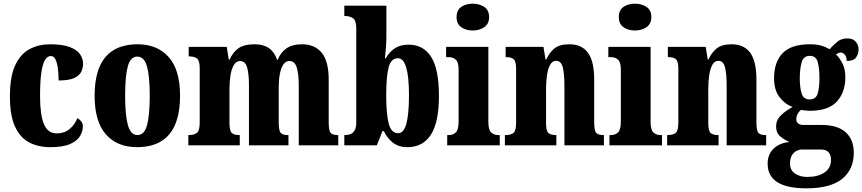

<svg xmlns="http://www.w3.org/2000/svg" viewBox="-20 -791 4693 1045"><path d="M254 10Q188 10 138.5 -16Q89 -42 61.5 -102.5Q34 -163 34 -266Q34 -375 63 -436.5Q92 -498 141.5 -524Q191 -550 252 -550Q320 -550 359.5 -535Q399 -520 415.5 -496Q432 -472 432 -444Q432 -423 423 -402Q414 -381 385.5 -367Q357 -353 299 -353Q299 -389 295 -419Q291 -449 282 -467.5Q273 -486 257 -486Q239 -486 226 -466.5Q213 -447 205.5 -399.5Q198 -352 198 -267Q198 -167 219 -116Q240 -65 289 -65Q330 -65 358.5 -88.5Q387 -112 401 -148Q414 -141 422.5 -130Q431 -119 431 -103Q431 -78 416.5 -52Q402 -26 363.5 -8Q325 10 254 10Z M726 10Q618 10 556.5 -59.5Q495 -129 495 -270Q495 -550 729 -550Q836 -550 898 -480.5Q960 -411 960 -270Q960 10 726 10ZM728 -56Q766 -56 780.5 -110.5Q795 -165 795 -270Q795 -376 780 -429.5Q765 -483 727 -483Q690 -483 675.5 -429.5Q661 -376 661 -270Q661 -165 676 -110.5Q691 -56 728 -56Z M1005 0V-56H1009Q1037 -56 1052 -68Q1067 -80 1067 -124V-419Q1067 -461 1052.5 -472.5Q1038 -484 1010 -484H1007V-536H1214L1225 -467H1230Q1246 -504 1276 -527Q1306 -550 1367 -550Q1460 -550 1488 -466H1492Q1506 -504 1538 -527Q1570 -550 1624 -550Q1693 -550 1731 -504Q1769 -458 1769 -357V-126Q1769 -80 1779.5 -68Q1790 -56 1818 -56H1821V0H1606V-325Q1606 -389 1595 -424Q1584 -459 1555 -459Q1535 -459 1522 -439.5Q1509 -420 1503 -388Q1497 -356 1497 -318V-126Q1497 -80 1507.5 -68Q1518 -56 1546 -56H1550V0H1335V-325Q1335 -389 1325 -424Q1315 -459 1286 -459Q1266 -459 1253 -437.5Q1240 -416 1234.5 -381.5Q1229 -347 1229 -306V-121Q1229 -79 1241.5 -67.5Q1254 -56 1282 -56H1285V0Z M2198 10Q2150 10 2118.5 -14.5Q2087 -39 2069 -78H2062L2031 0H1854V-56H1859Q1873 -56 1887 -61Q1901 -66 1910 -81Q1919 -96 1919 -126V-638Q1919 -680 1901 -692Q1883 -704 1857 -704H1854V-760H2083V-593Q2083 -565 2080.5 -531Q2078 -497 2075 -474H2080Q2097 -506 2127.5 -527Q2158 -548 2204 -548Q2284 -548 2326.5 -481.5Q2369 -415 2369 -270Q2369 -125 2325 -57.5Q2281 10 2198 10ZM2147 -66Q2178 -66 2192 -119Q2206 -172 2206 -272Q2206 -474 2146 -474Q2108 -474 2095 -423.5Q2082 -373 2082 -271Q2082 -172 2095.5 -119Q2109 -66 2147 -66Z M2553 -625Q2516 -625 2490.5 -643Q2465 -661 2465 -698Q2465 -736 2490.5 -753.5Q2516 -771 2553 -771Q2589 -771 2615.5 -753.5Q2642 -736 2642 -698Q2642 -661 2615.5 -643Q2589 -625 2553 -625ZM2414 0V-56H2423Q2447 -56 2461.5 -71Q2476 -86 2476 -129V-413Q2476 -452 2461 -466Q2446 -480 2423 -480H2408V-536H2638V-127Q2638 -85 2653 -70.5Q2668 -56 2691 -56H2700V0Z M2728 0V-56H2732Q2761 -56 2775 -68Q2789 -80 2789 -124V-416Q2789 -457 2776 -468.5Q2763 -480 2736 -480H2732V-536H2938L2949 -467H2953Q2969 -503 2996.5 -526.5Q3024 -550 3079 -550Q3146 -550 3180 -504Q3214 -458 3214 -357V-126Q3214 -80 3224.5 -68Q3235 -56 3263 -56H3267V0H3052V-325Q3052 -389 3043 -424.5Q3034 -460 3007 -460Q2986 -460 2974 -438Q2962 -416 2957 -381Q2952 -346 2952 -306V-121Q2952 -79 2964.5 -67.5Q2977 -56 3005 -56H3008V0Z M3436 -625Q3399 -625 3373.5 -643Q3348 -661 3348 -698Q3348 -736 3373.5 -753.5Q3399 -771 3436 -771Q3472 -771 3498.5 -753.5Q3525 -736 3525 -698Q3525 -661 3498.5 -643Q3472 -625 3436 -625ZM3297 0V-56H3306Q3330 -56 3344.5 -71Q3359 -86 3359 -129V-413Q3359 -452 3344 -466Q3329 -480 3306 -480H3291V-536H3521V-127Q3521 -85 3536 -70.5Q3551 -56 3574 -56H3583V0Z M3611 0V-56H3615Q3644 -56 3658 -68Q3672 -80 3672 -124V-416Q3672 -457 3659 -468.5Q3646 -480 3619 -480H3615V-536H3821L3832 -467H3836Q3852 -503 3879.5 -526.5Q3907 -550 3962 -550Q4029 -550 4063 -504Q4097 -458 4097 -357V-126Q4097 -80 4107.5 -68Q4118 -56 4146 -56H4150V0H3935V-325Q3935 -389 3926 -424.5Q3917 -460 3890 -460Q3869 -460 3857 -438Q3845 -416 3840 -381Q3835 -346 3835 -306V-121Q3835 -79 3847.5 -67.5Q3860 -56 3888 -56H3891V0Z M4369 234Q4158 234 4158 100Q4158 50 4190 18.5Q4222 -13 4277 -18Q4251 -29 4227.5 -48Q4204 -67 4204 -103Q4204 -137 4229 -162Q4254 -187 4294 -209Q4252 -224 4222.5 -262.5Q4193 -301 4193 -365Q4193 -454 4240 -502Q4287 -550 4388 -550Q4422 -550 4446.5 -543.5Q4471 -537 4495 -523Q4516 -546 4537.5 -564Q4559 -582 4593 -582Q4622 -582 4637.5 -564Q4653 -546 4653 -522Q4653 -497 4639 -478Q4625 -459 4588 -459Q4588 -484 4577 -494.5Q4566 -505 4558 -505Q4548 -505 4541.5 -501.5Q4535 -498 4530 -495Q4551 -475 4566 -444.5Q4581 -414 4581 -370Q4581 -289 4535 -238.5Q4489 -188 4388 -188Q4379 -188 4363.5 -189.5Q4348 -191 4340 -193Q4332 -188 4323 -174Q4314 -160 4314 -143Q4314 -126 4325 -118.5Q4336 -111 4350 -111H4450Q4539 -111 4583 -71Q4627 -31 4627 41Q4627 131 4563.5 182.5Q4500 234 4369 234ZM4386 -250Q4421 -250 4430.5 -282Q4440 -314 4440 -365Q4440 -418 4431 -452.5Q4422 -487 4387 -487Q4353 -487 4343 -451.5Q4333 -416 4333 -364Q4333 -315 4343 -282.5Q4353 -250 4386 -250ZM4372 172Q4433 172 4468 147.5Q4503 123 4503 80Q4503 54 4490.5 38.5Q4478 23 4449 23H4342Q4330 23 4315.5 30Q4301 37 4290.5 53.5Q4280 70 4280 99Q4280 136 4307.5 154Q4335 172 4372 172Z"/></svg>

Font: Noto Serif Thai ExtraCondensed Black
Style: Regular
Weight: 900
Width: 2
Designer: Monotype Design Team
Foundry: Monotype Imaging Inc.
Version: Version 2.002; ttfautohint (v1.8.4.7-5d5b)